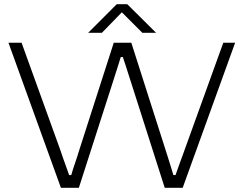

<svg xmlns="http://www.w3.org/2000/svg" viewBox="-20 -888 1152 908"><path d="M268 0 20 -686H82L264 -182Q269 -168 276.5 -145.5Q284 -123 292.5 -100.5Q301 -78 307 -60H317Q320 -72 325 -87Q330 -102 335.5 -118.5Q341 -135 346.5 -151.5Q352 -168 356 -182L518 -686H601L762 -182Q767 -168 773.5 -146Q780 -124 787.5 -101Q795 -78 800 -60H810Q815 -73 820.5 -89.5Q826 -106 832.5 -123Q839 -140 844.5 -155.5Q850 -171 854 -182L1036 -686H1092L844 0H759L598 -504Q595 -514 588.5 -533.5Q582 -553 575 -576Q568 -599 561 -618H551Q546 -601 539 -579Q532 -557 525.5 -537Q519 -517 515 -504L353 0ZM397 -733 532 -868H582L718 -733H653L544 -842H568L462 -733Z"/></svg>

Font: Archivo Expanded Thin
Style: Regular
Weight: 250
Width: 7
Designer: Hector Gatti
Foundry: Omnibus-Type
Version: Version 2.001